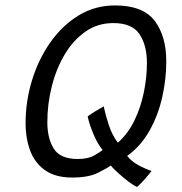

<svg xmlns="http://www.w3.org/2000/svg" viewBox="-20 -670 686 724"><path d="M497 35Q483.5 29.5 462.5 13.2Q441.5 -3 422.8 -20.2Q404 -37.5 397.5 -46Q385 -36 349 -18.2Q313 -0.5 252.5 -0.5Q189.5 -0.5 150.8 -27.5Q112 -54.5 94.2 -101Q76.5 -147.5 76.5 -206Q76.5 -288.5 100.8 -367.5Q125 -446.5 169.8 -510.2Q214.5 -574 276.5 -611.8Q338.5 -649.5 413.5 -649.5Q519 -649.5 563 -591.8Q607 -534 607 -439Q607 -370.5 591.5 -302.5Q576 -234.5 543.5 -176.8Q511 -119 459.5 -82Q475 -62.5 499.5 -48.5Q524 -34.5 551.5 -25.5Q541 -11.5 525.8 5.8Q510.5 23 497 35ZM367 -104.5Q349.5 -124.5 333.5 -161.8Q317.5 -199 310.5 -231Q319.5 -238 339.2 -250.2Q359 -262.5 371 -269Q377 -239.5 390 -199.5Q403 -159.5 424.5 -132Q462.5 -165.5 486.8 -215.5Q511 -265.5 522.5 -322.2Q534 -379 534 -432Q534 -500 505.8 -541.5Q477.5 -583 407.5 -583Q348 -583 301.8 -550.5Q255.5 -518 223.5 -463.8Q191.5 -409.5 175 -343.2Q158.5 -277 158.5 -209Q158.5 -148.5 182.8 -109.5Q207 -70.5 273 -70.5Q312 -70.5 335.2 -83.8Q358.5 -97 367 -104.5Z"/></svg>

Font: Grandstander Light
Style: Italic
Weight: 300
Italic angle: -15°
Designer: Tyler Finck
Foundry: Etcetera Type Co
Version: Version 1.200; ttfautohint (v1.8.3)